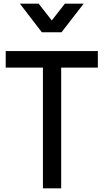

<svg xmlns="http://www.w3.org/2000/svg" viewBox="-20 -1022 562 1042"><path d="M213 0V-655H11V-745H511V-655H312V0ZM207 -847 88 -1002H190L261 -911L332 -1002H434L314 -847Z"/></svg>

Font: Pitagon Sans Text Medium
Style: Regular
Weight: 500
Designer: Travis Tran
Foundry: Pitagon
Version: Version 1.000; ttfautohint (v1.8.4.7-5d5b);gftools[0.9.26]